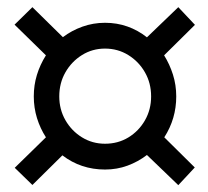

<svg xmlns="http://www.w3.org/2000/svg" viewBox="-20 -633 587 541"><path d="M482.4 -111.3 394 -196.3Q369.1 -177.2 339.4 -166.3Q309.6 -155.3 275.9 -155.3Q208 -155.3 155.8 -195.3L71.3 -111.8L21.5 -160.2L109.4 -246.1Q93.3 -271 84.2 -300.3Q75.2 -329.6 75.2 -361.3Q75.2 -393.1 84 -421.9Q92.8 -450.7 109.4 -477.1L21 -563.5L71.3 -612.8L157.2 -528.3Q181.6 -546.9 212.2 -557.9Q242.7 -568.8 275.9 -568.8Q309.6 -568.8 339.1 -558.3Q368.7 -547.9 394 -527.8L482.4 -612.8L529.3 -563L442.4 -477.1Q458 -452.1 467.3 -422.9Q476.6 -393.6 476.6 -361.3Q476.6 -298.3 442.9 -246.1L528.8 -161.1ZM275.9 -228Q312.5 -228 341.8 -245.8Q371.1 -263.7 388.4 -293.9Q405.8 -324.2 405.8 -361.3Q405.8 -398.9 388.4 -429.2Q371.1 -459.5 341.6 -477.8Q312 -496.1 275.9 -496.1Q240.2 -496.1 210.9 -477.8Q181.6 -459.5 164.3 -429.2Q147 -398.9 147 -361.3Q147 -324.7 164.3 -294.4Q181.6 -264.2 210.9 -246.1Q240.2 -228 275.9 -228Z"/></svg>

Font: Comme
Style: Bold
Weight: 700
Version: Version 1.000;gftools[0.9.27]